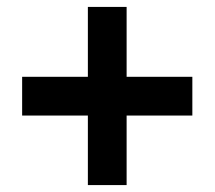

<svg xmlns="http://www.w3.org/2000/svg" viewBox="-20 -652 622 555"><path d="M234 -117V-318H44V-430H234V-632H346V-430H536V-318H346V-117Z"/></svg>

Font: Menbere
Style: Regular
Weight: 400
Designer: Aleme Tadesse
Foundry: Sorkin Type Co
Version: Version 1.000